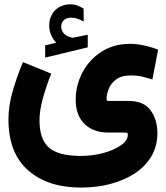

<svg xmlns="http://www.w3.org/2000/svg" viewBox="-20 -614 761 878"><path d="M237.3 -418.5Q223.1 -433.6 214.1 -452.9Q205.1 -472.2 205.1 -497.6Q205.1 -516.6 210.4 -531.7Q215.8 -546.9 224.6 -558.6Q238.3 -576.2 258.3 -585.2Q278.3 -594.2 299.3 -594.2Q320.8 -594.2 334.5 -588.6Q348.1 -583 362.3 -574.7L362.8 -515.6Q348.1 -523.4 334.7 -528.3Q321.3 -533.2 306.2 -533.2Q297.4 -533.2 288.1 -530.8Q278.8 -528.3 271.5 -521.5Q259.8 -510.7 259.8 -491.2Q260.3 -477.1 270 -463.6Q279.8 -450.2 302.7 -443.8Q305.2 -442.9 307.4 -442.1Q309.6 -441.4 312 -441.4Q314 -441.4 315.9 -441.9L381.3 -455.1V-397.5L186.5 -350.6V-406.7ZM214.4 -277.3Q193.4 -225.6 177 -167.5Q160.6 -109.4 160.6 -64.5Q160.6 22.9 203.4 60.8Q246.1 98.6 348.6 99.1Q403.8 99.1 452.9 85.7Q502 72.3 533.2 50.3Q564.5 28.3 564.5 2Q564.5 -4.9 562.3 -6.3Q560.1 -7.8 545.9 -7.8H475.6Q406.2 -7.8 366.2 -47.6Q326.2 -87.4 326.2 -157.7Q326.2 -223.6 356.7 -282Q387.2 -340.3 443.4 -377Q499.5 -413.6 577.1 -413.6Q604 -413.6 639.4 -406Q674.8 -398.4 703.1 -386.7L676.8 -250.5Q655.8 -257.3 631.8 -263.2Q607.9 -269 577.1 -269Q534.2 -269 510.3 -250.2Q486.3 -231.4 476.8 -206.5Q467.3 -181.6 467.3 -164.1Q467.3 -156.2 469.7 -154.3Q472.2 -152.3 480.5 -152.3H568.4Q637.7 -152.3 668.7 -109.4Q699.7 -66.4 699.7 -5.9Q699.7 54.2 672.4 100.6Q645 147 596.7 178.7Q548.3 210.4 485.4 227.1Q422.4 243.7 351.1 243.7Q197.3 243.7 107.9 164.3Q18.6 85 18.6 -67.9Q18.6 -129.4 38.1 -197.3Q57.6 -265.1 85 -330.1Z"/></svg>

Font: Vazir Black WOL-UI
Style: Black-WOL-UI
Weight: 900
Designer: Saber Rastikerdar
Foundry: Saber Rastikerdar
Version: Version 30.0.0